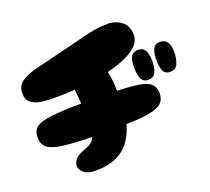

<svg xmlns="http://www.w3.org/2000/svg" viewBox="-122 -873 1128 1029"><g transform="rotate(-20 442.5 -359.0)"><path d="M257 0Q214 0 192 -18.5Q170 -37 170 -57Q170 -77 184.5 -95Q199 -113 245 -129Q287 -143 302 -176Q192 -178 132 -186.5Q72 -195 48.5 -215.5Q25 -236 25 -273Q25 -311 49 -330Q73 -349 134 -356.5Q195 -364 307 -365Q305 -387 303.5 -408Q302 -429 300 -446Q244 -442 186 -442Q149 -442 113 -446.5Q77 -451 53 -468.5Q29 -486 29 -523Q29 -565 59.5 -587Q90 -609 140 -622Q190 -635 249 -649Q362 -676 442 -697Q522 -718 586 -718Q629 -718 663.5 -692.5Q698 -667 698 -614Q698 -567 643.5 -531.5Q589 -496 499 -475Q505 -451 507.5 -422.5Q510 -394 511 -363Q593 -361 639 -352.5Q685 -344 703 -325Q721 -306 721 -273Q721 -239 701.5 -219.5Q682 -200 633.5 -190Q585 -180 497 -178Q484 -128 456.5 -88Q429 -48 380.5 -24Q332 0 257 0ZM814 -361Q784 -361 774.5 -385.5Q765 -410 765 -448Q765 -480 775 -505.5Q785 -531 816 -531Q870 -531 870 -454Q870 -416 858 -388.5Q846 -361 814 -361ZM690 -361Q661 -361 650 -384.5Q639 -408 639 -451Q639 -488 650 -509.5Q661 -531 690 -531Q719 -531 731 -509.5Q743 -488 743 -450Q743 -408 731 -384.5Q719 -361 690 -361Z"/></g></svg>

Font: Cherry Bomb One
Style: Regular
Weight: 400
Designer: satsuyako
Foundry: satsuyako
Version: Version 4.100; ttfautohint (v1.8.3)